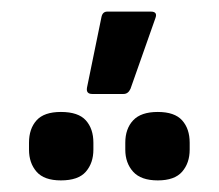

<svg xmlns="http://www.w3.org/2000/svg" viewBox="-20 -881 377 331"><path d="M139 -719Q128 -719 130 -730L155 -852Q157 -861 165 -861H240Q252 -861 248 -850L205 -728Q201 -719 193 -719ZM85 -570Q56 -570 43 -585Q30 -600 30 -623V-635Q30 -659 43 -673.5Q56 -688 85 -688Q115 -688 128 -673.5Q141 -659 141 -635V-623Q141 -600 128 -585Q115 -570 85 -570ZM252 -570Q223 -570 209.5 -585Q196 -600 196 -623V-635Q196 -659 209.5 -673.5Q223 -688 252 -688Q281 -688 294 -673.5Q307 -659 307 -635V-623Q307 -600 294 -585Q281 -570 252 -570Z"/></svg>

Font: Sofia Sans Medium
Style: Regular
Weight: 500
Designer: Botio Nikoltchev, Ani Petrova
Foundry: lettersoup
Version: Version 4.101; ttfautohint (v1.8.4.7-5d5b)